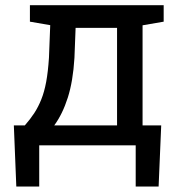

<svg xmlns="http://www.w3.org/2000/svg" viewBox="-20 -548 677 724"><path d="M41.5 155.3 32.2 -75.2H73.7Q94.2 -98.6 109.4 -121.8Q124.5 -145 135.7 -173.1Q147 -201.2 154.1 -239Q161.1 -276.9 164.6 -329.6L169.4 -453.1L92.8 -466.3V-528.3H517.6H597.2V-466.3L517.6 -452.6V-75.2H587.9L578.1 155.3H491.7V0H127.9V155.3ZM184.6 -75.2H421.4V-442.9H265.1L260.7 -329.6Q255.4 -241.7 235.6 -179.7Q215.8 -117.7 184.6 -75.2Z"/></svg>

Font: Roboto Slab LO
Style: Regular
Weight: 400
Designer: Google
Version: Version 2.000